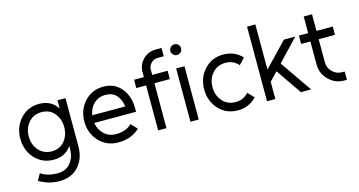

<svg xmlns="http://www.w3.org/2000/svg" viewBox="-92 -1122 3254 1741"><g transform="rotate(-15 1534.5 -251.5)"><path d="M287 -512Q180 -512 110 -436Q41 -360 41 -250Q41 -141 110 -64Q180 12 287 12Q382 12 438 -53Q443 -57 446 -62.5Q449 -68 453 -73Q453 -63 453 -56.5Q453 -50 453 -40Q452 -2 441.5 29Q431 60 410 86Q368 140 287 140Q241 140 203 130Q165 120 131 97L96 160Q124 176 153 188Q182 200 215.5 206.5Q249 213 289 213Q398 213 465 141Q532 69 532 -48V-500H457V-423Q453 -428 449.5 -434Q446 -440 441 -444Q384 -512 287 -512ZM289 -434Q363 -434 408 -381Q430 -354 441.5 -322Q453 -290 453 -250Q453 -211 441.5 -178Q430 -145 408 -119Q363 -66 289 -66Q214 -66 167 -119Q120 -173 120 -250Q120 -328 167 -381Q214 -434 289 -434Z M1118 -215V-250Q1118 -363 1056 -437Q994 -512 890 -512Q782 -512 712 -436Q642 -360 642 -250Q642 -141 713 -64Q784 12 891 12Q1019 12 1094 -63L1040 -120Q986 -66 891 -66Q826 -66 780 -109Q758 -130 744.5 -156.5Q731 -183 726 -215ZM889 -435Q953 -435 991 -394Q1027 -353 1036 -287H726Q735 -350 778 -392Q824 -435 889 -435Z M1434 -714Q1365 -714 1317 -665Q1268 -617 1268 -548V-500H1176V-422H1268V0H1346V-422H1491V-500H1346V-548Q1346 -585 1372 -610Q1397 -636 1434 -636H1491V-714Z M1571 0H1649V-500H1571ZM1661 -666Q1661 -688 1647 -702Q1633 -716 1611 -716Q1590 -716 1576 -702Q1561 -687 1561 -666Q1561 -646 1576 -631Q1591 -616 1611 -616Q1632 -616 1647 -631Q1661 -645 1661 -666Z M2015 -512Q1907 -512 1837 -436Q1767 -360 1767 -250Q1767 -141 1837 -64Q1907 12 2015 12Q2120 12 2191 -63L2136 -120Q2088 -66 2015 -66Q1939 -66 1892 -119Q1845 -173 1845 -250Q1845 -328 1892 -381Q1939 -434 2015 -434Q2088 -434 2136 -380L2191 -437Q2120 -512 2015 -512Z M2290 0H2368V-162L2443 -240L2608 0H2704L2498 -298L2689 -500H2582L2368 -276V-700H2290Z M2810 -656V-500H2723V-422H2810V-205Q2810 -121 2870 -61Q2930 0 3015 0H3040V-78H3015Q2962 -78 2925 -116Q2888 -152 2888 -205V-422H3041V-500H2888V-656Z"/></g></svg>

Font: Unageo
Style: Regular
Weight: 400
Designer: Richard Sepsi
Foundry: Richard Sepsi
Version: Version 2.000